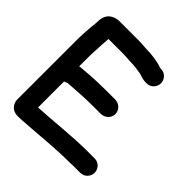

<svg xmlns="http://www.w3.org/2000/svg" viewBox="-189 -788 962 962"><g transform="rotate(45 292.0 -306.5)"><path d="M459.5 21H508.5C537.8 21 559 -3.4 559 -30C559 -56.6 537.8 -81 508.5 -81H459.5C350.3 -81 227.5 -65.8 127 -60.9V-245.1C128.4 -245.5 129.1 -245.7 131 -246.5L143.2 -251.3C148.6 -253.3 157 -252.8 165.8 -253.6C212.4 -257.5 264.5 -260.5 316.5 -260.5H371.1C399.8 -260.5 424.5 -282.6 424.5 -311.5C424.5 -340.4 399.8 -362.5 371.1 -362.5H316.5C273.2 -362.5 227.6 -361.2 186.7 -357.9L157.2 -355.4C150.4 -354.7 145.4 -354.5 142.5 -354.5C136.9 -354.7 132.3 -353.5 127 -352.3V-422.3C127 -440.3 128.3 -455.6 129 -470.1C130.2 -496.1 131.3 -526.4 133.9 -553H246.3C262.3 -553 278.6 -550 295.3 -550C320.8 -550 342.5 -546.4 370 -541.9C375.9 -540.1 395.6 -531 419.5 -531H426.5C455.8 -531 477 -555.4 477 -582C477 -608.6 455.8 -633 426.5 -633H421.2C386.2 -646 343.9 -651.7 298.5 -652C285.6 -653.3 265 -655 246.3 -655H109.5C96.3 -655 83.4 -651.9 71.7 -646C31 -625.6 34.8 -586.4 33.2 -564.5C27.8 -517.8 25 -474.9 25 -423.5V-15.7C25 15.5 49.3 43 85.1 42H94.5C100.8 42 108.6 41.6 119 40.9C218.1 34.6 331.7 22 434.5 22C442.3 22.1 453 21 459.5 21Z"/></g></svg>

Font: Take Off
Style: YouHoser
Weight: 400
Foundry: Cannot Into Space Fonts
Version: Version 0.89